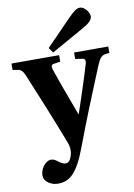

<svg xmlns="http://www.w3.org/2000/svg" viewBox="-116 -805 777 1112"><g transform="rotate(-10 272.5 -249.0)"><path d="M216 -541 237 -511 420 -614C456 -634 488 -654 488 -680C488 -705 459 -740 435 -740C415 -740 398 -728 361 -690ZM-12 -452 21 -447C36 -444 48 -433 59 -406C117 -267 177 -119 230 19C238 39 241 65 236 85C230 108 221 134 197 134C186 134 173 129 161 119C142 105 133 98 116 98C84 98 52 141 52 179C52 218 95 242 133 242C202 242 248 204 302 60C360 -95 420 -242 479 -385C497 -428 508 -447 536 -450L557 -452V-490H356V-452L397 -446C411 -444 417 -435 412 -416C384 -321 352 -228 321 -134H319C286 -226 249 -319 218 -413C211 -433 214 -444 230 -446L268 -452V-490H-12Z"/></g></svg>

Font: Heuristica
Style: Bold
Weight: 700
Version: Version 1.0.1